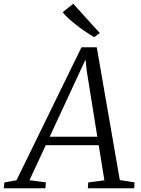

<svg xmlns="http://www.w3.org/2000/svg" viewBox="-80 -1000 750 1020"><path d="M-60 0 -56.5 -31 7.5 -42 353 -749H434L556.5 -43.5L635 -31L633 0H386.5L389 -31L474.5 -42L444.5 -228.5H163L76.5 -42.5L164 -31L161 0ZM184 -273.5H437L380 -628.5L374.5 -684L350.5 -632.5ZM420.5 -802.5Q400.5 -814 376.8 -830Q353 -846 329 -864.5Q305 -883 285 -901.2Q265 -919.5 253 -935L309 -980L450 -824.5Z"/></svg>

Font: Merriweather 48pt Light
Style: Italic
Weight: 300
Italic angle: -7.8°
Version: Version 2.101